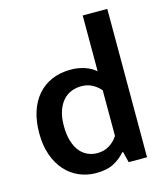

<svg xmlns="http://www.w3.org/2000/svg" viewBox="-108 -796 771 890"><g transform="rotate(-15 277.0 -351.0)"><path d="M372 -712H490V0H402L389 -52H385Q362 -25 329 -7.5Q296 10 244 10Q202 10 164 -6Q126 -22 97.5 -53.5Q69 -85 52.5 -131Q36 -177 36 -237Q36 -293 50.5 -338.5Q65 -384 93 -416.5Q121 -449 161.5 -466.5Q202 -484 253 -484Q288 -484 319.5 -473.5Q351 -463 372 -444ZM372 -353Q355 -373 332 -385Q309 -397 281 -397Q256 -397 233.5 -388.5Q211 -380 193.5 -361Q176 -342 165.5 -312Q155 -282 155 -240Q155 -198 164.5 -167Q174 -136 190 -116.5Q206 -97 227.5 -87.5Q249 -78 273 -78Q306 -78 331 -93.5Q356 -109 372 -134Z"/></g></svg>

Font: Mukta Vaani SemiBold
Style: Regular
Weight: 600
Designer: Noopur Datye, Girish Dalvi, Yashodeep Gholap, Pallavi Karambelkar
Foundry: Ek Type
Version: Version 2.538;PS 1.000;hotconv 16.6.51;makeotf.lib2.5.65220;